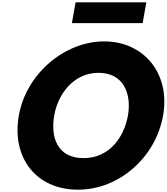

<svg xmlns="http://www.w3.org/2000/svg" viewBox="-20 -1619 1442 1661"><path d="M634 -1599 602 -1419H1214L1246 -1599ZM143 -620C79 -258 289 22 655 22C1011 22 1327 -258 1391 -620C1455 -982 1225 -1261 881 -1261C540 -1261 207 -982 143 -620ZM449 -620C481 -804 615 -989 833 -989C1052 -989 1119 -804 1087 -620C1055 -436 928 -251 703 -251C472 -251 417 -436 449 -620Z"/></svg>

Font: Hussar Dziwak
Style: Kur
Weight: 400
Version: Version 1.022